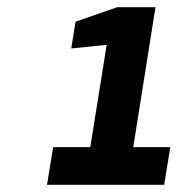

<svg xmlns="http://www.w3.org/2000/svg" viewBox="-20 -866 491 531"><path d="M213 -355 275 -742 177 -732 189 -806 304 -846H410L332 -355ZM110 -355 127 -459H451L434 -355Z"/></svg>

Font: Exo Thin
Style: Bold Italic
Weight: 700
Italic angle: -9°
Version: Version 2.000